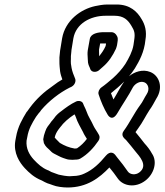

<svg xmlns="http://www.w3.org/2000/svg" viewBox="-20 -755 731 853"><path d="M172 -136C172 -136 175 -120 175 -119C183 -102 193 -96 199 -90L209 -80C212 -77 217 -74 221 -72C234 -66 246 -58 261 -53L273 -49C281 -46 290 -45 302 -45C307 -45 314 -46 318 -46H321C326 -46 332 -48 336 -50C369 -69 396 -98 417 -129C423 -137 424 -148 420 -155C412 -170 400 -186 396 -195C385 -220 372 -237 364 -261C359 -275 353 -284 350 -293C346 -307 328 -309 318 -304C294 -293 270 -275 252 -261C245 -256 230 -245 219 -228C214 -221 211 -219 208 -215L201 -205C198 -201 186 -188 181 -171C176 -158 174 -149 172 -136ZM312 -95C287 -99 266 -108 246 -120L238 -128C232 -134 226 -140 223 -144C226 -158 232 -169 240 -180L247 -189C263 -211 285 -230 311 -247C313 -244 315 -240 316 -237C325 -209 338 -190 349 -168C353 -158 360 -148 366 -138C354 -122 339 -107 322 -96C319 -96 316 -95 312 -95ZM379 -582 370 -532C368 -518 369 -511 370 -492L371 -477C373 -465 378 -457 379 -454C382 -445 382 -446 384 -443C393 -432 411 -435 420 -443L437 -458C463 -480 481 -508 495 -538C497 -543 499 -550 500 -555L502 -568C504 -578 504 -590 499 -596C495 -604 487 -612 475 -612H440C416 -612 383 -606 379 -582ZM431 -562H451C450 -557 451 -555 449 -550C441 -532 431 -518 420 -505C420 -508 421 -517 420 -526V-535L425 -562ZM466 -11C480 6 491 20 504 39C528 72 581 81 625 48C664 19 681 -36 655 -73C647 -88 635 -104 622 -118C610 -134 596 -151 582 -168C586 -174 590 -179 594 -185C614 -212 627 -240 644 -266C656 -282 665 -300 674 -316C708 -368 686 -420 648 -435C614 -449 577 -436 553 -416C562 -427 571 -438 579 -451C599 -484 621 -524 626 -577C633 -616 624 -646 609 -670C590 -703 558 -735 498 -735H458C437 -735 418 -731 403 -728C338 -714 270 -664 256 -585L249 -542C248 -535 246 -527 246 -520L244 -500V-485C244 -475 244 -467 245 -458L247 -438C249 -425 253 -413 257 -402C244 -395 231 -386 214 -373C176 -347 141 -315 113 -277L100 -259C100 -259 98 -258 98 -257C80 -227 59 -193 51 -145L48 -129C39 -75 67 -33 90 -8C110 13 131 33 166 47L179 54C186 58 195 61 202 63L216 68C230 74 259 78 280 78C367 78 422 35 466 -11ZM532 -393C512 -364 502 -342 484 -313C480 -322 477 -331 473 -341C494 -358 513 -374 532 -393ZM289 28C278 28 252 24 241 21L227 16C221 14 214 11 208 9L195 2C194 2 193 1 192 1C167 -9 149 -26 130 -46C110 -68 95 -95 98 -130L101 -145C107 -182 122 -207 140 -236L152 -252C156 -256 160 -261 163 -266C197 -306 244 -343 290 -366C298 -369 296 -369 300 -371C313 -379 318 -395 314 -405C307 -422 301 -437 298 -453L295 -472C294 -480 295 -486 295 -493V-506L297 -526C297 -531 298 -536 299 -542L306 -585C318 -650 381 -685 449 -685H489C529 -685 548 -667 564 -640C577 -619 581 -607 576 -576C575 -569 574 -563 573 -555C568 -525 552 -496 537 -471C522 -448 502 -426 482 -408C463 -392 447 -378 431 -367C420 -359 415 -346 418 -336C428 -305 442 -272 458 -246C458 -246 477 -210 502 -253C522 -288 552 -331 571 -368C581 -384 603 -397 622 -389C637 -383 647 -360 632 -337C621 -320 613 -301 604 -290C575 -251 556 -209 530 -174C515 -154 531 -141 540 -133C555 -115 568 -100 581 -83C598 -62 640 -20 599 11C582 24 558 21 548 7C533 -15 519 -33 501 -55L491 -68C487 -73 471 -87 451 -64C422 -29 393 -1 355 16C341 23 323 27 305 27C300 27 294 28 289 28Z"/></svg>

Font: Blanket
Style: BdOutlineObl
Weight: 700
Foundry: Cannot Into Space Fonts
Version: Version 0.9